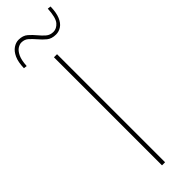

<svg xmlns="http://www.w3.org/2000/svg" viewBox="-311 -881 882 882"><g transform="rotate(-45 129.5 -440.0)"><path d="M119 -702H139V0H119ZM200 -769Q172 -769 155 -783Q138 -797 123 -815Q110 -830 96 -843Q82 -856 61 -856Q50 -856 37 -848Q24 -840 14 -819.5Q4 -799 2 -762L-14 -764Q-13 -803 -2 -827Q9 -851 26 -862.5Q43 -874 61 -874Q89 -874 106 -859Q123 -844 137 -827Q150 -811 164.5 -798.5Q179 -786 200 -786Q221 -786 237.5 -805Q254 -824 257 -880L273 -878Q272 -839 262 -815Q252 -791 235.5 -780Q219 -769 200 -769Z"/></g></svg>

Font: Josefin Sans Thin Thin
Style: Regular
Weight: 250
Version: Version 2.001